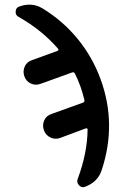

<svg xmlns="http://www.w3.org/2000/svg" viewBox="-20 -555 540 808"><path d="M336.9 231.4Q323.2 236.3 312.5 224.6Q301.8 212.9 306.6 199.2Q347.7 88.9 348.6 -9.8Q348.6 -16.6 340.8 -14.6L233.4 25.4Q211.9 33.2 191.9 23.4Q171.9 13.7 164.6 -7.3Q157.2 -28.3 166 -48.3Q174.8 -68.4 196.3 -75.2L329.1 -123Q336.9 -126 335 -134.8Q326.2 -169.9 318.4 -191.4Q305.7 -225.6 294.9 -246.1Q291 -252.9 283.2 -250L150.4 -202.1Q128.9 -194.3 109.4 -203.6Q89.8 -212.9 82.5 -233.9Q75.2 -254.9 84 -274.9Q92.8 -294.9 114.3 -301.8L221.7 -340.8Q224.6 -341.8 225.6 -344.7Q226.6 -347.7 224.6 -349.6Q156.2 -428.7 57.6 -484.4Q44.9 -491.2 45.9 -506.8Q46.9 -522.5 60.5 -527.3Q114.3 -546.9 159.2 -519.5Q244.1 -467.8 306.6 -391.6Q369.1 -315.4 403.3 -221.7Q472.7 -32.2 407.2 163.1Q390.6 211.9 336.9 231.4Z"/></svg>

Font: Rounded Mgen+ 1m medium
Style: Regular
Weight: 500
Designer: [Source Han Sans]
Ryoko NISHIZUKA  (kana & ideographs); Paul D. Hunt (Latin, Greek & Cyrillic); Wenlong ZHANG  (bopomofo
Version: Version 1.059.20150602